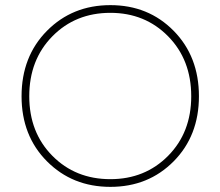

<svg xmlns="http://www.w3.org/2000/svg" viewBox="-20 -718 859 748"><path d="M755 -343Q755 -498 656.5 -598Q558 -698 410 -698Q262 -698 163 -598Q64 -498 64 -343Q64 -189 163 -89.5Q262 10 410 10Q558 10 656.5 -89.5Q755 -189 755 -343ZM410 -20Q274 -20 184 -111Q94 -202 94 -343Q94 -485 184 -576.5Q274 -668 410 -668Q545 -668 635 -576.5Q725 -485 725 -343Q725 -202 635 -111Q545 -20 410 -20Z"/></svg>

Font: Roundo ExtraLight
Style: Regular
Weight: 250
Designer: Namrata Goyal (Gurmukhi), Shiva Nallaperumal (Latin)
Foundry: Indian Type Foundry
Version: Version 1.000;PS 1.0;hotconv 1.0.88;makeotf.lib2.5.647800